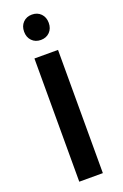

<svg xmlns="http://www.w3.org/2000/svg" viewBox="-175 -975 655 1025"><g transform="rotate(-20 153.0 -462.5)"><path d="M153 -925Q184 -925 203.5 -905Q223 -885 223 -853Q223 -821 203.5 -801Q184 -781 153 -781Q122 -781 102.5 -801Q83 -821 83 -853Q83 -885 102.5 -905Q122 -925 153 -925ZM220 -700V0H86V-700Z"/></g></svg>

Font: QuotatisMedium
Style: Regular
Weight: 500
Designer: Julieta Ulanovsky
Foundry: Quotatis-Medium
Version: Version 4.000;PS 004.000;hotconv 1.0.88;makeotf.lib2.5.64775